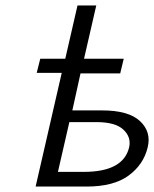

<svg xmlns="http://www.w3.org/2000/svg" viewBox="-20 -686 567 706"><path d="M115 -418 128 -470H220L265 -666H334L289 -470H435L422 -416H276L246 -280H356Q453 -280 495 -240.5Q537 -201 523 -144Q508 -81 453 -40.5Q398 0 298 0H111L207 -418ZM193 -54H288Q434 -54 455 -145Q463 -182 433.5 -209.5Q404 -237 335 -237H318H235Z"/></svg>

Font: Coval
Style: ExtraLight Italic
Weight: 200
Foundry: Context Ltd
Version: Version 001.000